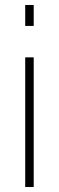

<svg xmlns="http://www.w3.org/2000/svg" viewBox="-20 -750 237 770"><path d="M81.1 -646V-730H115.2V-646ZM81.1 0V-520H115.2V0Z"/></svg>

Font: Rawline ExtraLight
Style: Regular
Weight: 275
Designer: Matt McInerney, Pablo Impallari, Rodrigo Fuenzalida
Foundry: Matt McInerney, Pablo Impallari, Rodrigo Fuenzalida
Version: Version 4.020;PS 004.020;hotconv 1.0.88;makeotf.lib2.5.64775